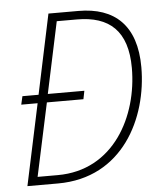

<svg xmlns="http://www.w3.org/2000/svg" viewBox="-52 -760 687 806"><g transform="rotate(-5 292.0 -357.0)"><path d="M31 0H160C433 0 551 -242 551 -456C551 -632 461 -714 308 -714H182L111 -378H43L35 -343H104ZM162 -35H77L143 -343H297L304 -378H150L214 -679H299C435 -679 511 -613 511 -456C511 -254 399 -35 162 -35Z"/></g></svg>

Font: Noto Sans SemiCondensed ExtraLight
Style: Italic
Weight: 200
Width: 4
Italic angle: -12°
Designer: Monotype Design Team
Foundry: Monotype Imaging Inc.
Version: Version 2.013